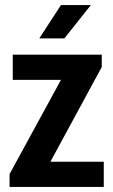

<svg xmlns="http://www.w3.org/2000/svg" viewBox="-20 -738 446 758"><path d="M234.1 -586.4H135.1L220.7 -718.1H338.8ZM389.7 -99.5V0H17.8V-50.8L220.7 -422.7H30.4V-522.2H381.8V-473.5L179 -99.5Z"/></svg>

Font: Puralecka Narrow
Style: Bold
Weight: 700
Designer: Hector Gatti, Marcela Romero, Pablo Cosgaya and Nicolas Silva
Version: Version 1.004;PS 001.004;hotconv 1.0.70;makeotf.lib2.5.58329